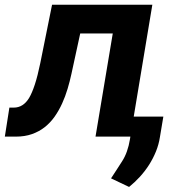

<svg xmlns="http://www.w3.org/2000/svg" viewBox="-37 -565 757 794"><path d="M-17 0 1.8 -120H19.9Q59.3 -120 83.5 -160.2Q95.5 -180.4 107.1 -215.6Q118.6 -250.7 129.6 -304L178.3 -545.5H593L516 -82.7H638.5L624.3 2.1Q619.7 32.3 608 61.3Q596.2 90.2 579.4 116.7Q562.5 143.1 541.4 166.2Q520.2 189.3 496.8 208.1L422.2 172.6Q433.6 155.2 445 137.6Q456.3 120 468 101.9Q491.5 65.7 500.4 11L502.1 0H358L429.3 -426.5H294.7L258.5 -259.9Q251.8 -228.7 242.4 -197.3Q233 -165.8 219.8 -136.9Q206.7 -108 189.1 -82.9Q171.5 -57.9 148.3 -39.4Q125 -21 95.3 -10.5Q65.7 0 28.4 0Z"/></svg>

Font: Inter P
Style: Bold Italic
Weight: 700
Italic angle: 9.39999°
Designer: Rasmus Andersson
Foundry: rsms
Version: Version 3.018;git-588b23468